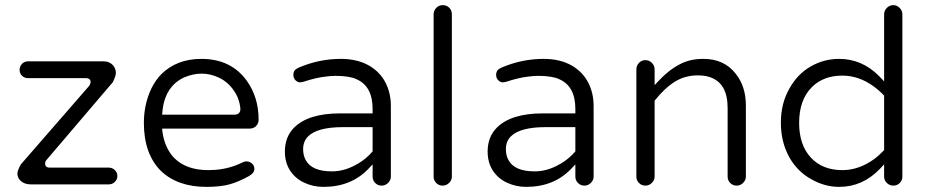

<svg xmlns="http://www.w3.org/2000/svg" viewBox="-20 -729 3631 750"><path d="M100.6 -8.8H405.3Q418.9 -8.8 428.7 -18.6Q438.5 -28.3 438.5 -41.5Q438.5 -54.7 428.7 -64.5Q418.9 -74.2 405.3 -74.2H174.8Q165 -74.2 160.6 -78.6Q156.2 -83 156.2 -89.8Q156.2 -97.7 161.1 -103.5L420.9 -408.2Q431.6 -430.7 432.6 -442.4Q432.6 -466.8 414.1 -480.5Q402.3 -489.3 384.8 -489.3H88.9Q75.2 -489.3 65.9 -479.5Q56.6 -469.7 56.6 -456.1Q56.6 -442.4 65.9 -433.1Q75.2 -423.8 88.9 -423.8H315.4Q325.2 -423.8 329.6 -419.4Q334 -415 334 -408.2Q333 -401.4 329.1 -394.5L61.5 -86.9Q48.8 -64.5 47.9 -51.8Q47.9 -33.2 62.5 -21Q77.1 -8.8 100.6 -8.8Z M973.6 -69.3Q973.6 -82 964.8 -89.8Q955.1 -98.6 943.4 -98.6Q935.5 -98.6 929.7 -95.7Q877 -69.3 819.3 -65.4Q807.6 -64.5 793.9 -64.5Q708 -64.5 661.1 -111.3Q623 -150.4 614.3 -215.8L613.3 -226.6H954.1Q970.7 -226.6 980.5 -236.8Q990.2 -247.1 990.2 -261.7Q990.2 -348.6 944.3 -413.1Q882.8 -499 766.6 -499Q670.9 -499 610.4 -439.5Q564.5 -392.6 547.9 -312.5Q542 -281.2 542 -249Q542 -128.9 607.4 -62.5Q672.9 1 786.1 1Q840.8 1 876.5 -8.8Q912.1 -18.6 952.1 -41Q973.6 -52.7 973.6 -69.3ZM916 -324.2Q918 -315.4 918.5 -309.6Q918.9 -303.7 918.9 -300.8Q918.9 -293 913.1 -287.1Q907.2 -281.2 897.5 -281.2H613.3Q615.2 -302.7 617.2 -314Q619.1 -325.2 622.1 -335Q640.6 -398.4 697.3 -425.8Q697.3 -425.8 697.3 -425.8Q733.4 -441.4 768.1 -441.4Q802.7 -441.4 836.9 -424.8Q871.1 -408.2 893.6 -375Q909.2 -353.5 916 -324.2Z M1435.5 -86.9V-39.1Q1435.5 -24.4 1445.8 -14.2Q1456.1 -3.9 1470.7 -3.9Q1485.4 -3.9 1496.1 -14.6Q1506.8 -25.4 1506.8 -39.1V-315.4Q1506.8 -366.2 1485.4 -407.2Q1463.9 -448.2 1421.9 -472.7Q1376 -499 1311.5 -499Q1226.6 -499 1146.5 -464.8Q1138.7 -460.9 1133.8 -457Q1126 -449.2 1126 -436.5Q1126 -423.8 1134.3 -415.5Q1142.6 -407.2 1152.3 -407.2L1164.1 -409.2Q1214.8 -425.8 1251 -429.7Q1271.5 -432.6 1289.6 -432.6Q1307.6 -432.6 1318.4 -431.6Q1329.1 -430.7 1338.9 -429.2Q1348.6 -427.7 1357.4 -425.3Q1366.2 -422.9 1374 -418.9Q1435.5 -391.6 1435.5 -302.7V-286.1H1308.6Q1184.6 -286.1 1128.9 -230.5Q1092.8 -194.3 1092.8 -136.7Q1092.8 -79.1 1129.9 -42Q1146.5 -25.4 1168 -15.6Q1203.1 1 1243.2 1Q1351.6 1 1418.9 -69.3ZM1276.4 -59.6Q1197.3 -59.6 1173.8 -104.5Q1164.1 -122.1 1164.1 -146.5Q1164.1 -176.8 1183.6 -196.3Q1219.7 -232.4 1320.3 -232.4H1435.5V-137.7Q1427.7 -129.9 1422.9 -124Q1396.5 -97.7 1362.3 -81.1Q1320.3 -59.6 1276.4 -59.6Z M1745.1 -39.1V-672.9Q1745.1 -688.5 1734.9 -698.7Q1724.6 -709 1710 -709Q1694.3 -709 1684.1 -698.2Q1673.8 -687.5 1673.8 -672.9V-39.1Q1673.8 -24.4 1684.1 -14.2Q1694.3 -3.9 1709 -3.9Q1723.6 -3.9 1734.4 -14.6Q1745.1 -25.4 1745.1 -39.1Z M2227.5 -86.9V-39.1Q2227.5 -24.4 2237.8 -14.2Q2248 -3.9 2262.7 -3.9Q2277.3 -3.9 2288.1 -14.6Q2298.8 -25.4 2298.8 -39.1V-315.4Q2298.8 -366.2 2277.3 -407.2Q2255.9 -448.2 2213.9 -472.7Q2168 -499 2103.5 -499Q2018.6 -499 1938.5 -464.8Q1930.7 -460.9 1925.8 -457Q1918 -449.2 1918 -436.5Q1918 -423.8 1926.3 -415.5Q1934.6 -407.2 1944.3 -407.2L1956.1 -409.2Q2006.8 -425.8 2043 -429.7Q2063.5 -432.6 2081.5 -432.6Q2099.6 -432.6 2110.4 -431.6Q2121.1 -430.7 2130.9 -429.2Q2140.6 -427.7 2149.4 -425.3Q2158.2 -422.9 2166 -418.9Q2227.5 -391.6 2227.5 -302.7V-286.1H2100.6Q1976.6 -286.1 1920.9 -230.5Q1884.8 -194.3 1884.8 -136.7Q1884.8 -79.1 1921.9 -42Q1938.5 -25.4 1960 -15.6Q1995.1 1 2035.2 1Q2143.6 1 2210.9 -69.3ZM2068.4 -59.6Q1989.3 -59.6 1965.8 -104.5Q1956.1 -122.1 1956.1 -146.5Q1956.1 -176.8 1975.6 -196.3Q2011.7 -232.4 2112.3 -232.4H2227.5V-137.7Q2219.7 -129.9 2214.8 -124Q2188.5 -97.7 2154.3 -81.1Q2112.3 -59.6 2068.4 -59.6Z M2537.1 -39.1V-335.9Q2577.1 -385.7 2616.7 -410.2Q2656.2 -434.6 2706.1 -434.6Q2776.4 -434.6 2804.7 -386.7Q2822.3 -356.4 2822.3 -306.6V-39.1Q2822.3 -24.4 2832.5 -14.2Q2842.8 -3.9 2857.4 -3.9Q2872.1 -3.9 2882.8 -14.6Q2893.6 -25.4 2893.6 -39.1V-316.4Q2893.6 -391.6 2853.5 -441.4Q2808.6 -499 2727.5 -499Q2674.8 -499 2636.7 -478.5Q2592.8 -456.1 2553.7 -414.1L2537.1 -396.5V-458Q2537.1 -472.7 2526.4 -483.4Q2515.6 -494.1 2501 -494.1Q2486.3 -494.1 2476.1 -483.4Q2465.8 -472.7 2465.8 -458V-39.1Q2465.8 -24.4 2476.1 -14.2Q2486.3 -3.9 2501 -3.9Q2515.6 -3.9 2526.4 -14.6Q2537.1 -25.4 2537.1 -39.1Z M3257.8 1Q3349.6 1 3417 -69.3L3433.6 -86.9V-39.1Q3433.6 -24.4 3444.3 -14.2Q3455.1 -3.9 3469.7 -3.9Q3484.4 -3.9 3494.6 -14.2Q3504.9 -24.4 3504.9 -39.1V-672.9Q3504.9 -687.5 3494.1 -698.2Q3483.4 -709 3469.7 -709Q3455.1 -709 3444.3 -698.2Q3433.6 -687.5 3433.6 -672.9V-411.1Q3415 -430.7 3413.1 -432.6Q3346.7 -499 3257.8 -499Q3198.2 -499 3146.5 -469.2Q3094.7 -439.5 3063.5 -382.8Q3030.3 -325.2 3030.3 -250Q3030.3 -174.8 3062.5 -116.2Q3093.8 -59.6 3148.4 -29.3Q3201.2 1 3257.8 1ZM3270.5 -64.5Q3192.4 -64.5 3147 -113.8Q3101.6 -163.1 3101.6 -249Q3101.6 -338.9 3151.4 -388.7Q3196.3 -433.6 3270.5 -433.6Q3335 -433.6 3392.6 -391.6Q3413.1 -377 3433.6 -355.5V-142.6Q3413.1 -121.1 3394.5 -107.4Q3335 -64.5 3270.5 -64.5Z"/></svg>

Font: FakePearl
Style: ExtraLight
Weight: 300
Version: Version 1.2